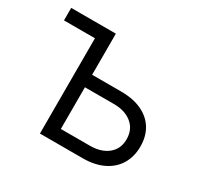

<svg xmlns="http://www.w3.org/2000/svg" viewBox="-119 -674 846 818"><g transform="rotate(30 304.0 -265.0)"><path d="M232.4 -328.1H375Q434.6 -328.1 476.8 -308.3Q519 -288.6 541.3 -252.2Q563.5 -215.8 563.5 -166Q563.5 -116.7 541.3 -79.1Q519 -41.5 476.6 -20.8Q434.1 0 375 0H165V-468.8H12.7V-530.3H232.4ZM375 -61.5Q430.2 -61.5 463.6 -88.6Q497.1 -115.7 497.1 -163.1Q497.1 -211.4 463.6 -239Q430.2 -266.6 375 -266.6H232.4V-61.5Z"/></g></svg>

Font: Pretendard Light
Style: Regular
Weight: 300
Designer: Base glyphs from Inter by Rasmus Andersson; Hangeul glyphs from Noto Sans CJK(Source Han Sans) by Jang Soo-young and Kan
Foundry: Kil Hyung-jin
Version: Version 1.309